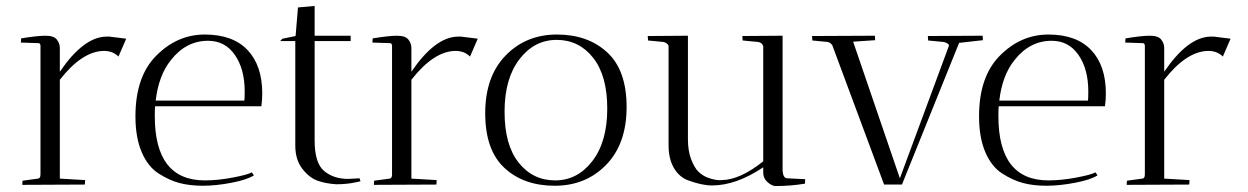

<svg xmlns="http://www.w3.org/2000/svg" viewBox="-20 -620 4194 645"><path d="M181 -459V-379Q260 -495 336 -497Q342 -497 348 -497L404 -490L378 -430Q359 -449 329 -449Q256 -448 181 -352V-20L266 -15Q266 -14 265 0L55 1Q55 -8 56 -13L108 -20Q116 -21 116 -34V-468Q114 -475 110 -475L50 -477L51 -491Q105 -500 133 -500Q161 -500 171 -487Q181 -474 181 -459Z M500 -230Q500 -14 668 -14Q712 -14 762 -23.5Q812 -33 826 -41L833 -31Q810 -16 757.5 -6Q705 4 661.5 4Q618 4 583.5 -5Q549 -14 513 -37Q477 -60 456 -109Q435 -158 435 -229Q435 -361 503 -431Q574 -504 668 -504Q762 -504 811.5 -452Q861 -400 861 -306Q861 -286 858 -263H501Q500 -252 500 -230ZM802 -313Q802 -388 769 -435.5Q736 -483 679 -483Q605 -483 554 -418Q513 -367 503 -282H801Q802 -293 802 -313Z M1149 -19 1188 -21 1191 -11Q1190 -11 1177 -8Q1147 -1 1110 -1Q1076 -3 1048 -12.5Q1020 -22 996 -52.5Q972 -83 972 -131V-482H921L929 -490L973 -499L981 -595L1037 -600V-500H1158V-482H1037V-148Q1037 -72 1069 -45.5Q1101 -19 1149 -19Z M1362 -459V-379Q1441 -495 1517 -497Q1523 -497 1529 -497L1585 -490L1559 -430Q1540 -449 1510 -449Q1437 -448 1362 -352V-20L1447 -15Q1447 -14 1446 0L1236 1Q1236 -8 1237 -13L1289 -20Q1297 -21 1297 -34V-468Q1295 -475 1291 -475L1231 -477L1232 -491Q1286 -500 1314 -500Q1342 -500 1352 -487Q1362 -474 1362 -459Z M1843.5 4Q1739 4 1674.5 -56Q1610 -116 1610 -239.5Q1610 -363 1678.5 -433.5Q1747 -504 1851 -504Q1955 -504 2020 -444Q2085 -384 2085 -260.5Q2085 -137 2016.5 -66.5Q1948 4 1843.5 4ZM1850 -486Q1775 -486 1725 -421Q1675 -356 1675 -244.5Q1675 -133 1722.5 -73.5Q1770 -14 1845 -14Q1920 -14 1970 -79Q2020 -144 2020 -255Q2020 -366 1972.5 -426Q1925 -486 1850 -486Z M2157 -484 2156 -499 2291 -500V-152Q2291 -113 2302 -84.5Q2313 -56 2326.5 -43Q2340 -30 2358 -23Q2386 -13 2405 -15Q2466 -16 2544 -78V-465Q2540 -477 2527 -479L2475 -484Q2474 -490 2474 -499L2609 -500V-46Q2611 -21 2625 -21L2685 -18L2684 -3Q2636 5 2584 5Q2572 4 2558 -8.5Q2544 -21 2544 -40V-58Q2453 3 2372 3Q2338 3 2292 -14Q2262 -25 2244 -55.5Q2226 -86 2226 -132V-464Q2226 -469 2220.5 -473.5Q2215 -478 2209 -479Z M3281 -500Q3281 -499 3282 -485L3202 -476L3010 0H2950L2776 -468Q2770 -477 2761 -479L2709 -484L2708 -499L2919 -500Q2919 -499 2920 -485L2846 -480L3003 -21L3167 -464Q3170 -469 3163.5 -473.5Q3157 -478 3150 -479L3098 -484L3097 -499Z M3334 -230Q3334 -14 3502 -14Q3546 -14 3596 -23.5Q3646 -33 3660 -41L3667 -31Q3644 -16 3591.5 -6Q3539 4 3495.5 4Q3452 4 3417.5 -5Q3383 -14 3347 -37Q3311 -60 3290 -109Q3269 -158 3269 -229Q3269 -361 3337 -431Q3408 -504 3502 -504Q3596 -504 3645.5 -452Q3695 -400 3695 -306Q3695 -286 3692 -263H3335Q3334 -252 3334 -230ZM3636 -313Q3636 -388 3603 -435.5Q3570 -483 3513 -483Q3439 -483 3388 -418Q3347 -367 3337 -282H3635Q3636 -293 3636 -313Z M3891 -459V-379Q3970 -495 4046 -497Q4052 -497 4058 -497L4114 -490L4088 -430Q4069 -449 4039 -449Q3966 -448 3891 -352V-20L3976 -15Q3976 -14 3975 0L3765 1Q3765 -8 3766 -13L3818 -20Q3826 -21 3826 -34V-468Q3824 -475 3820 -475L3760 -477L3761 -491Q3815 -500 3843 -500Q3871 -500 3881 -487Q3891 -474 3891 -459Z"/></svg>

Font: Antic Didone
Style: Regular
Weight: 400
Designer: Santiago Orozco
Foundry: Santiago Orozco
Version: Version 2.000